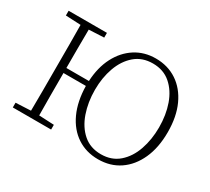

<svg xmlns="http://www.w3.org/2000/svg" viewBox="-136 -917 1266 1159"><g transform="rotate(30 496.5 -337.0)"><path d="M651 -21Q725 -21 775 -64.5Q825 -108 850 -180Q875 -252 875 -337Q875 -423 850 -494.5Q825 -566 775 -609.5Q725 -653 651 -653Q577 -653 527 -610Q477 -567 451.5 -496Q426 -425 426 -341Q426 -254 451.5 -181Q477 -108 527 -64.5Q577 -21 651 -21ZM651 14Q568 14 504.5 -28Q441 -70 405 -148Q369 -226 367 -333H211Q211 -242 211 -172Q211 -102 212 -38L317 -33V0H50V-33L155 -38Q156 -106 156 -173.5Q156 -241 156 -308V-366Q156 -434 156 -501.5Q156 -569 155 -636L50 -641V-674H317V-641L212 -636Q211 -569 211 -501.5Q211 -434 211 -368H368Q373 -465 410 -536.5Q447 -608 509 -648Q571 -688 651 -688Q735 -688 799 -645.5Q863 -603 899 -524.5Q935 -446 935 -338Q935 -230 899 -151Q863 -72 799.5 -29Q736 14 651 14Z"/></g></svg>

Font: Source Serif 4 SmText Light
Style: Regular
Weight: 300
Designer: Frank Grießhammer
Foundry: Adobe
Version: Version 4.005;hotconv 1.1.0;makeotfexe 2.6.0